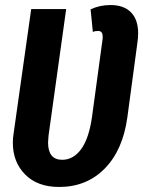

<svg xmlns="http://www.w3.org/2000/svg" viewBox="-20 -728 569 763"><path d="M529 -595Q529 -578 526 -558L486 -261Q468 -131 396 -58Q324 15 215 15Q129 15 80 -34.5Q31 -84 31 -161Q31 -179 34 -197L104 -692H243L173 -190Q171 -170 171 -162Q171 -93 227 -93Q272 -93 303 -136Q334 -179 346 -266L388 -575V-583Q388 -605 370 -605Q357 -605 349 -601L340 -691Q377 -708 419 -708Q472 -708 500.5 -679Q529 -650 529 -595Z"/></svg>

Font: Fira Sans Extra Condensed SemiBold
Style: Italic
Weight: 600
Width: 3
Italic angle: -8°
Designer: Carrois Corporate & Edenspiekermann AG
Foundry: Carrois Corporate GbR & Edenspiekermann AG
Version: Version 4.203